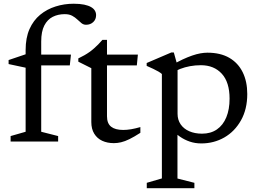

<svg xmlns="http://www.w3.org/2000/svg" viewBox="-20 -740 1356 1004"><path d="M134.5 -398 114 -386 25 -405V-426L121 -458.5L142 -454.5H351L345 -398ZM195.5 -51 284 -28.5V0H35.5V-28.5L114 -51V-478.5Q114 -542 134.2 -587.8Q154.5 -633.5 190 -662.8Q225.5 -692 270.8 -706.2Q316 -720.5 365 -720.5Q397.5 -720.5 420 -715.8Q442.5 -711 456.2 -703Q470 -695 476.2 -684.2Q482.5 -673.5 482.5 -661Q482.5 -638.5 467.5 -624.5Q452.5 -610.5 430 -610.5Q416.5 -610.5 406 -619Q395.5 -627.5 384.2 -638.2Q373 -649 357.5 -657.5Q342 -666 318.5 -666Q283.5 -666 255.8 -652Q228 -638 211.8 -606.8Q195.5 -575.5 195.5 -523Z M539.5 -132Q539.5 -94.5 561 -77.5Q582.5 -60.5 624.5 -60.5Q643.5 -60.5 665.8 -64.2Q688 -68 714 -75.5V-45.5Q681.5 -24.5 657 -12.5Q632.5 -0.5 613 4Q593.5 8.5 575.5 8.5Q541 8.5 514.5 -3.8Q488 -16 472.8 -40.8Q457.5 -65.5 457.5 -102V-383.5L389.5 -417.5V-434.5Q407 -443 421.5 -451.2Q436 -459.5 448.2 -468.2Q460.5 -477 471.5 -486.8Q482.5 -496.5 493.5 -507.5Q504.5 -518.5 515.5 -531.5H539.5V-439ZM507.5 -398 508.5 -454.5H701L695.5 -398Z M1180.5 -224Q1180.5 -310 1139.8 -354.5Q1099 -399 1030.5 -399Q1001 -399 973.8 -394Q946.5 -389 922 -379.5Q897.5 -370 875 -355.5V-397Q907 -416 934.2 -428.8Q961.5 -441.5 984.8 -449.5Q1008 -457.5 1027.8 -461Q1047.5 -464.5 1064.5 -464.5Q1132.5 -464.5 1178.8 -437.8Q1225 -411 1249 -362.5Q1273 -314 1273 -248.5Q1273 -169 1240.2 -110.8Q1207.5 -52.5 1153 -21.2Q1098.5 10 1032.5 10Q1000.5 10 972.5 0.5Q944.5 -9 920.8 -25.5Q897 -42 877.5 -64H908V193.5L996.5 216V244H747.5V216L826.5 193V-353Q820 -359 808.5 -365.8Q797 -372.5 781.2 -380Q765.5 -387.5 747 -395.5V-410.5L875.5 -465.5H889L908.5 -395V-145Q908.5 -113.5 924.5 -90Q940.5 -66.5 969.5 -53.8Q998.5 -41 1036.5 -41Q1082 -41 1114.2 -63.2Q1146.5 -85.5 1163.5 -126.8Q1180.5 -168 1180.5 -224Z"/></svg>

Font: Newsreader
Style: Regular
Weight: 400
Designer: Hugues Gentile
Foundry: Production Type
Version: Version 1.003